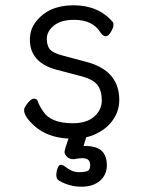

<svg xmlns="http://www.w3.org/2000/svg" viewBox="-20 -506 540 726"><path d="M288 200Q243 200 203 177Q193 171 193 156Q193 142 198 129.5Q203 117 210 117Q217 117 229 126Q253 145 278 145Q303 145 312 140Q321 135 321 118Q321 92 291 92Q279 92 259 96Q242 96 233 86.5Q224 77 224 69Q224 60 239 18Q159 14 110 -30Q71 -65 71 -90Q71 -99 84.5 -116Q98 -133 108 -133Q119 -133 122 -125Q129 -105 143 -85Q172 -40 255 -40Q308 -40 336.5 -65.5Q365 -91 365 -126Q365 -162 349 -184Q333 -206 286.5 -218Q240 -230 195 -242Q93 -269 93 -356Q93 -394 115 -423Q163 -486 258 -486Q353 -486 407 -422Q409 -420 409 -411Q409 -402 399.5 -385.5Q390 -369 380 -369Q369 -369 360 -383Q331 -431 260 -431Q210 -431 183.5 -409Q157 -387 157 -360Q157 -333 169 -319Q181 -305 217 -296L303 -273Q431 -241 431 -128Q431 -89 409.5 -56Q388 -23 349 -3Q329 8 306 13L296 46H301Q345 46 364.5 64.5Q384 83 384 119Q384 155 358 177.5Q332 200 288 200Z"/></svg>

Font: LXGW WenKai Mono TC
Style: Regular
Weight: 400
Designer: LXGW / Fontworks Inc.
Foundry: LXGW / Fontworks Inc.
Version: Version 1.330